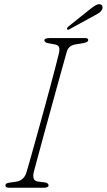

<svg xmlns="http://www.w3.org/2000/svg" viewBox="-20 -878 500 898"><path d="M137.5 -71.5Q129.5 -33 156.5 -29L188.5 -25Q207.5 -22 207 -10.5Q207 -5 200.5 -2.5Q194 0 186.5 0H22Q5.5 0 5.5 -10.5Q4.5 -21.5 25.5 -24L54 -28Q91.5 -33 103.5 -71Q107 -82 118.2 -121.5Q129.5 -161 145.2 -217.8Q161 -274.5 178.5 -338Q196 -401.5 212 -461.2Q228 -521 239.8 -566.2Q251.5 -611.5 256 -630.5Q259.5 -647.5 256 -657.5Q252.5 -667.5 235.5 -670.5L208 -675.5Q187.5 -678.5 187.5 -690Q188 -700 214.5 -700H376.5Q392.5 -700 392.5 -691.5Q392.5 -685.5 387.2 -682Q382 -678.5 368 -676L334 -670.5Q301 -665.5 292.5 -636.5Q286.5 -615.5 273.5 -568.8Q260.5 -522 243.8 -461.5Q227 -401 209.5 -337Q192 -273 176.5 -216.2Q161 -159.5 150.5 -120.2Q140 -81 137.5 -71.5ZM400 -834Q417.5 -848 429.2 -854.2Q441 -860.5 450 -857.5Q457.5 -854.5 459.2 -847Q461 -839.5 456 -831Q450.5 -822 440.8 -816Q431 -810 418.5 -803.5L303.5 -740.5Q296.5 -736.5 294 -741.5Q292 -744.5 294.5 -748Q297 -751.5 300.5 -754.5Z"/></svg>

Font: Fraunces 72pt SuperSoft Thin
Style: Italic
Weight: 100
Italic angle: -16°
Version: Version 1.000;[b76b70a41]